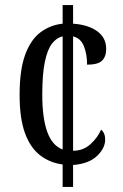

<svg xmlns="http://www.w3.org/2000/svg" viewBox="-20 -734 482 754"><path d="M226 -88Q175 -95 137 -124.5Q99 -154 78 -211.5Q57 -269 57 -361Q57 -460 79 -519.5Q101 -579 139.5 -607.5Q178 -636 226 -641V-714H267V-641Q326 -637 361.5 -611.5Q397 -586 397 -542Q397 -512 381 -496Q365 -480 322 -480Q322 -521 309.5 -552.5Q297 -584 267 -591V-142Q307 -142 335.5 -168Q364 -194 377 -225Q393 -212 393 -186Q393 -152 361 -121.5Q329 -91 267 -86V0H226ZM226 -591Q202 -586 184 -562.5Q166 -539 156 -490.5Q146 -442 146 -362Q146 -271 165.5 -216.5Q185 -162 226 -147Z"/></svg>

Font: Noto Serif Lao ExtraCondensed
Style: Regular
Weight: 400
Width: 2
Designer: Monotype Design Team
Foundry: Monotype Imaging Inc.
Version: Version 2.003; ttfautohint (v1.8.4.7-5d5b)